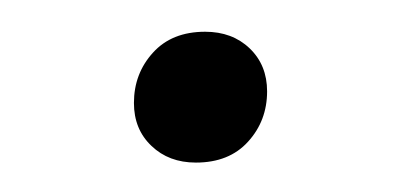

<svg xmlns="http://www.w3.org/2000/svg" viewBox="-20 -324 256 124"><path d="M112.5 -303.5Q130 -303.5 141.2 -292.8Q152.5 -282 152.5 -265Q152.5 -246 140.2 -232.5Q128 -219 106.5 -219Q89 -219 77.8 -229.8Q66.5 -240.5 66.5 -257.5Q66.5 -276.5 78.8 -290Q91 -303.5 112.5 -303.5Z"/></svg>

Font: Newsreader Display ExtraLight
Style: Italic
Weight: 275
Italic angle: -17°
Designer: Hugues Gentile
Foundry: Production Type
Version: Version 1.002